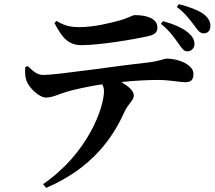

<svg xmlns="http://www.w3.org/2000/svg" viewBox="-20 -829 1040 927"><path d="M843 -617C859 -595 867 -581 885 -581C903 -581 919 -597 919 -615C919 -637 910 -653 889 -671C861 -695 817 -713 767 -727L757 -714C802 -678 824 -643 843 -617ZM918 -706C936 -682 944 -668 964 -668C987 -668 996 -686 996 -704C996 -726 984 -746 959 -764C933 -781 895 -796 843 -809L834 -795C876 -764 897 -733 918 -706ZM698 -655C730 -662 740 -676 740 -696C740 -735 698 -756 632 -756C617 -756 603 -742 553 -729C512 -718 435 -698 362 -698C329 -698 294 -702 253 -728L243 -718C279 -647 311 -611 373 -611C458 -611 619 -637 698 -655ZM203 78C428 -18 527 -170 578 -283C600 -332 626 -343 626 -368C626 -390 602 -411 566 -433C634 -440 698 -443 742 -443C799 -443 850 -432 872 -432C899 -432 914 -440 914 -473C914 -514 847 -546 784 -546C774 -546 753 -534 685 -526C550 -512 256 -467 189 -467C158 -467 140 -486 114 -510L102 -505C100 -481 101 -457 108 -439C120 -405 170 -357 203 -358C233 -358 269 -376 302 -386C335 -396 407 -412 473 -422C480 -411 482 -400 482 -389C482 -310 406 -90 188 60Z"/></svg>

Font: Noto Serif SC
Style: Bold
Weight: 700
Designer: Ryoko NISHIZUKA 西塚涼子 (kana & ideographs); Frank Grießhammer (Latin, Greek & Cyrillic); Wenlong ZHANG 张文龙 (bopomofo); San
Foundry: Adobe
Version: Version 2.001;hotconv 1.1.0;makeotfexe 2.6.0